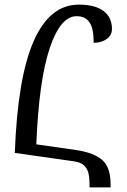

<svg xmlns="http://www.w3.org/2000/svg" viewBox="-20 -747 549 830"><path d="M367 63V45Q367 -1 351.5 -22.5Q336 -44 304 -49L44 -86Q56 -411 125.5 -569Q195 -727 321 -727Q391 -727 427.5 -699.5Q464 -672 464 -622Q464 -595 441.5 -578.5Q419 -562 385 -562Q385 -625 366.5 -651Q348 -677 311 -677Q241 -677 194.5 -537.5Q148 -398 137 -123L312 -98Q388 -86 423 -54.5Q458 -23 458 49V63Z"/></svg>

Font: Noto Serif Armenian Condensed Medium
Style: Regular
Weight: 500
Width: 3
Designer: Monotype Design Team
Foundry: Monotype Imaging Inc.
Version: Version 2.008; ttfautohint (v1.8.4.7-5d5b)